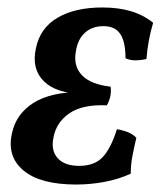

<svg xmlns="http://www.w3.org/2000/svg" viewBox="-20 -486 430 514"><path d="M184 8Q88 8 43 -29.5Q-2 -67 12 -129Q23 -181 69.5 -210.5Q116 -240 200 -240L203 -235Q132 -235 98 -268Q64 -301 76 -356Q87 -411 134 -438.5Q181 -466 254 -466Q297 -466 330.5 -456Q364 -446 390 -425Q383 -402 378.5 -377.5Q374 -353 372 -328Q360 -325 344.5 -324.5Q329 -324 316 -330Q316 -374 302 -395Q288 -416 257 -416Q227 -416 207.5 -398.5Q188 -381 183 -348Q176 -309 199.5 -284.5Q223 -260 276 -254Q278 -243 275.5 -229.5Q273 -216 266 -204Q201 -207 165.5 -182.5Q130 -158 123 -117Q116 -83 134.5 -62.5Q153 -42 192 -42Q233 -42 255 -65.5Q277 -89 293 -140Q307 -138 321.5 -132.5Q336 -127 345 -117Q340 -96 335 -71Q330 -46 330 -21Q297 -6 259.5 1Q222 8 184 8Z"/></svg>

Font: Vollkorn Medium
Style: Italic
Weight: 500
Italic angle: -11°
Designer: Friedrich Althausen
Foundry: Friedrich Althausen
Version: Version 5.000